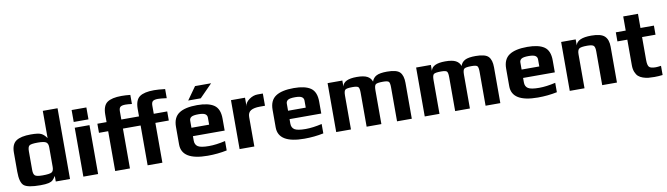

<svg xmlns="http://www.w3.org/2000/svg" viewBox="-37 -1286 6501 1871"><g transform="rotate(-10 3213.5 -350.0)"><path d="M544 0V-700H398V-430C381.3 -454.7 363.3 -471.5 344 -480.5C324.7 -489.5 291 -494 243 -494C176.3 -494 127.5 -483.3 96.5 -462C65.5 -440.7 50 -402.7 50 -348V-159C50 -87.7 62.7 -41.7 88 -21C113.3 -0.3 167.3 10 250 10C284.7 10 311.3 7.8 330 3.5C348.7 -0.8 362.7 -7.2 372 -15.5C381.3 -23.8 391.7 -37 403 -55V0ZM398 -145C398 -119 391.3 -101.8 378 -93.5C364.7 -85.2 334.3 -81 287 -81C247.7 -81 222.7 -85.8 212 -95.5C201.3 -105.2 196 -123.3 196 -150V-335C196 -363.7 201.3 -382.3 212 -391C222.7 -399.7 250.3 -404 295 -404C337.7 -404 365.5 -399.3 378.5 -390C391.5 -380.7 398 -364 398 -340Z M822 -541V-659H676V-541ZM822 0V-484H676V0Z M1609 -612V-702C1564.3 -707.3 1528 -710 1500 -710C1434.7 -710 1387 -699.3 1357 -678C1327 -656.7 1312 -616.3 1312 -557V-484H1137V-565C1137 -586.3 1141.8 -600.8 1151.5 -608.5C1161.2 -616.2 1178 -620 1202 -620C1218 -620 1239 -618.3 1265 -615V-705C1234.3 -708.3 1205.7 -710 1179 -710C1113.7 -710 1066 -699.3 1036 -678C1006 -656.7 991 -616.3 991 -557V-484H900V-394H991V0H1137V-394H1312V0H1458V-394H1591V-484H1458V-565C1458 -586.3 1462.8 -600.8 1472.5 -608.5C1482.2 -616.2 1499 -620 1523 -620C1540.3 -620 1569 -617.3 1609 -612Z M2110 -203V-321C2110 -385.7 2091.7 -430.7 2055 -456C2018.3 -481.3 1962.7 -494 1888 -494C1808.7 -494 1749 -480.7 1709 -454C1669 -427.3 1649 -383 1649 -321V-147C1649 -42.3 1734.7 10 1906 10C1971.3 10 2034.7 3.7 2096 -9V-102C2036 -88 1982 -81 1934 -81C1880.7 -81 1844.3 -87.2 1825 -99.5C1805.7 -111.8 1796 -131.7 1796 -159V-203ZM1971 -286H1796V-356C1796 -371.3 1802.2 -383.2 1814.5 -391.5C1826.8 -399.8 1850.7 -404 1886 -404C1918 -404 1940.2 -399.8 1952.5 -391.5C1964.8 -383.2 1971 -371.3 1971 -356ZM2060 -680H1901L1811 -553H1935Z M2539 -373V-494H2487C2457.7 -494 2429.5 -484.2 2402.5 -464.5C2375.5 -444.8 2361.7 -423 2361 -399V-484H2222V0H2368V-291C2368 -321 2378.2 -342.2 2398.5 -354.5C2418.8 -366.8 2449 -373 2489 -373Z M3066 -203V-321C3066 -385.7 3047.7 -430.7 3011 -456C2974.3 -481.3 2918.7 -494 2844 -494C2764.7 -494 2705 -480.7 2665 -454C2625 -427.3 2605 -383 2605 -321V-147C2605 -42.3 2690.7 10 2862 10C2927.3 10 2990.7 3.7 3052 -9V-102C2992 -88 2938 -81 2890 -81C2836.7 -81 2800.3 -87.2 2781 -99.5C2761.7 -111.8 2752 -131.7 2752 -159V-203ZM2927 -286H2752V-356C2752 -371.3 2758.2 -383.2 2770.5 -391.5C2782.8 -399.8 2806.7 -404 2842 -404C2874 -404 2896.2 -399.8 2908.5 -391.5C2920.8 -383.2 2927 -371.3 2927 -356Z M3926 0V-355C3926 -403 3915.5 -438.2 3894.5 -460.5C3873.5 -482.8 3831.3 -494 3768 -494C3720 -494 3684.8 -488.2 3662.5 -476.5C3640.2 -464.8 3625 -446.7 3617 -422C3609 -446 3593.5 -464 3570.5 -476C3547.5 -488 3513 -494 3467 -494C3381 -494 3333.3 -471 3324 -425V-484H3178V0H3324V-335C3324 -364.3 3328.5 -383.2 3337.5 -391.5C3346.5 -399.8 3371 -404 3411 -404C3442.3 -404 3461.5 -399.8 3468.5 -391.5C3475.5 -383.2 3479 -364.3 3479 -335V0H3625V-335C3625 -364.3 3629.5 -383.2 3638.5 -391.5C3647.5 -399.8 3672 -404 3712 -404C3743.3 -404 3762.5 -399.8 3769.5 -391.5C3776.5 -383.2 3780 -364.3 3780 -335V0Z M4802 0V-355C4802 -403 4791.5 -438.2 4770.5 -460.5C4749.5 -482.8 4707.3 -494 4644 -494C4596 -494 4560.8 -488.2 4538.5 -476.5C4516.2 -464.8 4501 -446.7 4493 -422C4485 -446 4469.5 -464 4446.5 -476C4423.5 -488 4389 -494 4343 -494C4257 -494 4209.3 -471 4200 -425V-484H4054V0H4200V-335C4200 -364.3 4204.5 -383.2 4213.5 -391.5C4222.5 -399.8 4247 -404 4287 -404C4318.3 -404 4337.5 -399.8 4344.5 -391.5C4351.5 -383.2 4355 -364.3 4355 -335V0H4501V-335C4501 -364.3 4505.5 -383.2 4514.5 -391.5C4523.5 -399.8 4548 -404 4588 -404C4619.3 -404 4638.5 -399.8 4645.5 -391.5C4652.5 -383.2 4656 -364.3 4656 -335V0Z M5377 -203V-321C5377 -385.7 5358.7 -430.7 5322 -456C5285.3 -481.3 5229.7 -494 5155 -494C5075.7 -494 5016 -480.7 4976 -454C4936 -427.3 4916 -383 4916 -321V-147C4916 -42.3 5001.7 10 5173 10C5238.3 10 5301.7 3.7 5363 -9V-102C5303 -88 5249 -81 5201 -81C5147.7 -81 5111.3 -87.2 5092 -99.5C5072.7 -111.8 5063 -131.7 5063 -159V-203ZM5238 -286H5063V-356C5063 -371.3 5069.2 -383.2 5081.5 -391.5C5093.8 -399.8 5117.7 -404 5153 -404C5185 -404 5207.2 -399.8 5219.5 -391.5C5231.8 -383.2 5238 -371.3 5238 -356Z M5956 0V-355C5956 -401.7 5944 -436.5 5920 -459.5C5896 -482.5 5852 -494 5788 -494C5696 -494 5644.3 -471 5633 -425V-484H5489V0H5635V-336C5635 -363.3 5640.7 -381.5 5652 -390.5C5663.3 -399.5 5690 -404 5732 -404C5766 -404 5787.5 -399.3 5796.5 -390C5805.5 -380.7 5810 -362.7 5810 -336V0Z M6407 5V-86C6383.7 -82.7 6366.3 -81 6355 -81C6321 -81 6299 -86.8 6289 -98.5C6279 -110.2 6274 -132.7 6274 -166V-394H6407V-484H6274V-624H6128V-484H6030V-394H6128V-141C6128 -115 6131.8 -92.5 6139.5 -73.5C6147.2 -54.5 6156.8 -39.8 6168.5 -29.5C6180.2 -19.2 6195.2 -10.8 6213.5 -4.5C6231.8 1.8 6249.5 5.8 6266.5 7.5C6283.5 9.2 6303.3 10 6326 10C6352 10 6379 8.3 6407 5Z"/></g></svg>

Font: Play
Style: Bold
Weight: 700
Designer: Jonas Hecksher
Foundry: Jonas Hecksher, Playtypeª, e-types AS
Version: Version 1.002